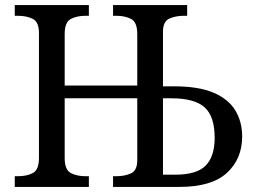

<svg xmlns="http://www.w3.org/2000/svg" viewBox="-20 -734 1010 754"><path d="M38 0V-42H51Q85 -42 109 -54.5Q133 -67 133 -114V-604Q133 -648 108.5 -660Q84 -672 51 -672H38V-714H329V-672H316Q282 -672 258 -659.5Q234 -647 234 -600V-398H519V-600Q519 -647 495 -659.5Q471 -672 437 -672H424V-714H715V-672H702Q670 -672 645 -661Q620 -650 620 -609V-395H663Q760 -395 818.5 -370Q877 -345 904 -300.5Q931 -256 931 -198Q931 -110 871 -55Q811 0 685 0H424V-42H437Q469 -42 494 -53Q519 -64 519 -105V-348H234V-114Q234 -67 258 -54.5Q282 -42 316 -42H329V0ZM668 -48Q753 -48 788 -84Q823 -120 823 -193Q823 -277 783.5 -312.5Q744 -348 653 -348H620V-48Z"/></svg>

Font: NotoSerif-Regular
Style: Regular
Weight: 400
Designer: Monotype Design Team
Foundry: Monotype Imaging Inc.
Version: Version 2.007; ttfautohint (v1.8) -l 8 -r 50 -G 200 -x 14 -D